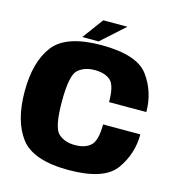

<svg xmlns="http://www.w3.org/2000/svg" viewBox="-118 -912 942 1018"><g transform="rotate(15 353.0 -403.0)"><path d="M350 4Q545.5 4 607.5 -83.2Q669.5 -170.5 669.5 -277H465Q465 -187 434.2 -159.8Q403.5 -132.5 348.5 -132.5Q292 -132.5 257.2 -164Q222.5 -195.5 222.5 -339.5Q222.5 -482 257.2 -513Q292 -544 348.5 -544Q404 -544 434.5 -517.8Q465 -491.5 465 -399.5H669.5Q669.5 -509.5 607.5 -595.2Q545.5 -681 350 -681Q155.5 -681 86.8 -591.5Q18 -502 18 -339.5Q18 -176.5 86.8 -86.2Q155.5 4 350 4ZM238.5 -696H328L455.5 -810.5H323Z"/></g></svg>

Font: Anybody UltraCondensed Thin ExtraBold
Style: Regular
Weight: 800
Version: Version 1.111